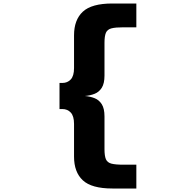

<svg xmlns="http://www.w3.org/2000/svg" viewBox="-20 -840 1090 1097"><path d="M622 237Q503.5 237 453.2 190.2Q403 143.5 403 55V-132Q403 -177 384.2 -197Q365.5 -217 336 -217H320V-366H336Q365.5 -366 384.2 -386Q403 -406 403 -451V-638Q403 -726.5 453.2 -773.2Q503.5 -820 622 -820H759V-684H685Q640 -684 616.8 -678Q593.5 -672 585.2 -653Q577 -634 577 -595V-408Q577 -363 561.5 -338.5Q546 -314 520.5 -304Q495 -294 465 -291.5Q495 -289 520.5 -279Q546 -269 561.5 -244.5Q577 -220 577 -175V12Q577 51 585.2 70Q593.5 89 616.8 95Q640 101 685 101H759V237Z"/></svg>

Font: Trispace Expanded ExtraBold
Style: Regular
Weight: 800
Width: 7
Designer: Tyler Finck
Foundry: Etcetera Type Company
Version: Version 1.210; ttfautohint (v1.8.3)